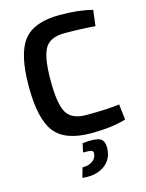

<svg xmlns="http://www.w3.org/2000/svg" viewBox="-138 -785 854 1120"><g transform="rotate(-15 289.0 -225.0)"><path d="M334 -702Q450 -702 532 -680L520 -585Q433 -592 334 -592Q248 -592 216.5 -539.5Q185 -487 185 -345Q185 -203 216.5 -150.5Q248 -98 334 -98Q461 -98 535 -108L546 -14Q463 12 334 12Q179 12 116 -68Q53 -148 53 -345Q53 -542 116 -622Q179 -702 334 -702ZM271 55Q344 47 373.5 59.5Q403 72 402 120Q400 189 347.5 224.5Q295 260 217 250L234 191Q270 192 294 175.5Q318 159 320 130Q321 116 309 112Q297 108 259 108Z"/></g></svg>

Font: Exo 2 Semi Bold
Style: Regular
Weight: 600
Designer: Natanael Gama
Version: Version 1.001;PS 001.001;hotconv 1.0.88;makeotf.lib2.5.64775